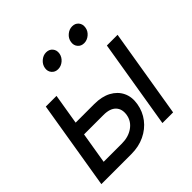

<svg xmlns="http://www.w3.org/2000/svg" viewBox="-186 -900 1066 1066"><g transform="rotate(-45 347.0 -367.0)"><path d="M151.4 -342.3H308.6Q367.7 -342.3 408.2 -320.6Q448.7 -298.8 467.3 -260.7Q485.8 -222.7 477.5 -172.9Q469.2 -122.6 439.2 -83.5Q409.2 -44.4 362.5 -22.2Q315.9 0 257.3 0H22L108.4 -522.5H192.4L118.7 -78.6H261.7Q313.5 -78.6 349.9 -104.2Q386.2 -129.9 393.1 -171.9Q399.9 -213.9 376.5 -238.5Q353 -263.2 301.8 -263.2H138.2ZM501.5 0 587.9 -522.5H671.9L585.4 0ZM508.3 -620.6Q484.4 -620.6 470.7 -637.2Q457 -653.8 460.9 -677.2Q464.4 -701.2 483.9 -717.8Q503.4 -734.4 526.9 -734.4Q550.8 -734.4 564.5 -717.8Q578.1 -701.2 574.2 -677.2Q570.8 -653.8 551.3 -637.2Q531.7 -620.6 508.3 -620.6ZM303.7 -620.6Q280.3 -620.6 266.4 -637.2Q252.4 -653.8 256.3 -677.2Q260.3 -701.2 279.8 -717.8Q299.3 -734.4 322.3 -734.4Q346.2 -734.4 360.1 -717.8Q374 -701.2 370.1 -677.2Q366.2 -653.8 346.9 -637.2Q327.6 -620.6 303.7 -620.6Z"/></g></svg>

Font: Inter 28pt
Style: Italic
Weight: 400
Italic angle: -9.3988°
Designer: Rasmus Andersson
Foundry: rsms
Version: Version 4.001;git-66647c0bb